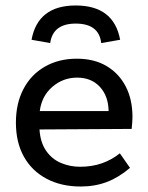

<svg xmlns="http://www.w3.org/2000/svg" viewBox="-20 -664 539 700"><path d="M256 -644Q395 -644 418 -519L349 -507Q341 -578 256 -578Q173 -578 163 -507L95 -519Q118 -644 256 -644ZM454 -52Q413 -17 369.5 -0.5Q326 16 274 16Q203 16 149.5 -12.5Q96 -41 67 -93Q38 -145 38 -217Q38 -287 65.5 -339.5Q93 -392 143.5 -421Q194 -450 260 -450Q323 -450 368 -423.5Q413 -397 438 -349.5Q463 -302 463 -237Q463 -227 462 -216Q461 -205 460 -194L124 -192Q127 -145 148 -114.5Q169 -84 202 -70Q235 -56 272 -56Q315 -56 351 -68.5Q387 -81 417 -105ZM376 -259Q375 -314 344 -347.5Q313 -381 261 -381Q210 -381 171 -347.5Q132 -314 125 -259Z"/></svg>

Font: Podkova Medium
Style: Regular
Weight: 500
Designer: Ilya Yudin
Foundry: Cyreal (www.cyreal.org)
Version: Version 2.103